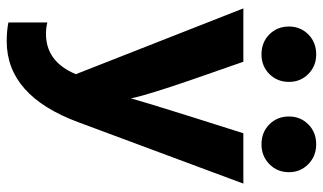

<svg xmlns="http://www.w3.org/2000/svg" viewBox="-215 -549 962 572"><g transform="rotate(90 266.0 -263.0)"><path d="M327 -643Q327 -677 350.5 -700.5Q374 -724 410 -724Q445 -724 469 -700.5Q493 -677 493 -643Q493 -608 469 -584.5Q445 -561 410 -561Q374 -561 350.5 -584.5Q327 -608 327 -643ZM59 -643Q59 -677 82.5 -700.5Q106 -724 142 -724Q177 -724 200.5 -700.5Q224 -677 224 -643Q224 -608 200.5 -584.5Q177 -561 142 -561Q106 -561 82.5 -584.5Q59 -608 59 -643ZM201 -8 5 -507H164L219 -349Q240 -288 253.5 -244Q267 -200 270 -186L273 -172Q284 -212 327 -349L377 -507H527L344 -15Q265 198 103 198Q72 198 47 193V77Q63 81 81 81Q164 81 201 -8Z"/></g></svg>

Font: Hind Bold
Style: Regular
Weight: 700
Designer: Manushi Parikh, Satya Rajpurohit
Foundry: Indian Type Foundry
Version: Version 1.201;PS 1.0;hotconv 1.0.78;makeotf.lib2.5.61930; tt